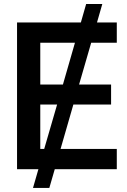

<svg xmlns="http://www.w3.org/2000/svg" viewBox="-20 -839 632 952"><path d="M143.6 92.8H224.6L251.5 0H559.1V-100.6H280.3L343.8 -320.8H530.8V-419.9H372.1L432.1 -627H559.1V-727.5H460.9L487.3 -819.3H407.2L380.9 -727.5H64.5V0H170.4ZM179.7 -100.6V-320.8H263.2L199.2 -100.6ZM179.7 -419.9V-627H351.6L292 -419.9Z"/></svg>

Font: Raveo Display Display Medium
Style: Regular
Weight: 500
Designer: Jakub Foglar, Rasmus Andersson (Inter)
Foundry: Jakubfoglar.com
Version: Version 1.100;Glyphs 3.2.3 (3260)